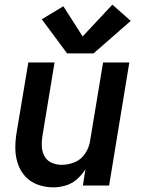

<svg xmlns="http://www.w3.org/2000/svg" viewBox="-20 -799 616 827"><path d="M210 8Q236 8 263 0Q290 -8 311.5 -27Q333 -46 348 -70L337 0H450L537 -530H424L368 -192Q364 -164 347 -138Q330 -112 302 -100.5Q274 -89 246 -89Q223 -89 202.5 -98Q182 -107 171.5 -126.5Q161 -146 160 -169Q159 -192 163 -215L215 -530H102L52 -231Q46 -196 46 -161.5Q46 -127 56.5 -95Q67 -63 89 -39Q111 -15 143 -3.5Q175 8 210 8ZM269 -569H383L543 -709L464 -779L336 -642L253 -772L160 -716Z"/></svg>

Font: Iosevka Sparkle SmBdObl
Style: Regular
Weight: 600
Italic angle: -9°
Designer: Belleve Invis
Foundry: Belleve Invis
Version: Version 4.5.0; ttfautohint (v1.8.3)